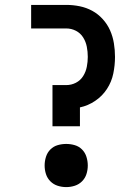

<svg xmlns="http://www.w3.org/2000/svg" viewBox="-20 -755 540 783"><path d="M194 -240V-408H250Q271 -408 289.5 -417.5Q308 -427 319 -444.5Q330 -462 334 -482.5Q338 -503 338 -523Q338 -544 334 -564.5Q330 -585 319 -602.5Q308 -620 289.5 -629.5Q271 -639 250 -639H107V-735H250Q278 -735 305 -729.5Q332 -724 356 -711Q380 -698 399 -677Q418 -656 429 -631Q440 -606 444.5 -578.5Q449 -551 449 -523Q449 -489 442 -455Q435 -421 416 -392Q397 -363 368 -343.5Q339 -324 306 -317V-240ZM250 8Q232 8 215 2.5Q198 -3 185.5 -15.5Q173 -28 167.5 -45Q162 -62 162 -80Q162 -98 167.5 -115.5Q173 -133 185.5 -145.5Q198 -158 215 -163Q232 -168 250 -168Q268 -168 285 -163Q302 -158 314.5 -145.5Q327 -133 332.5 -115.5Q338 -98 338 -80Q338 -62 332.5 -45Q327 -28 314.5 -15.5Q302 -3 285 2.5Q268 8 250 8Z"/></svg>

Font: Iosevka Algr
Style: Bold
Weight: 700
Monospace: yes
Designer: Belleve Invis
Foundry: Belleve Invis
Version: Version 26.0.2; ttfautohint (v1.8.3)